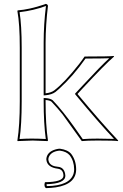

<svg xmlns="http://www.w3.org/2000/svg" viewBox="-20 -718 631 981"><path d="M81.1 -200.2V-474.1Q81.1 -595.7 68.8 -662.1L70.8 -665Q129.9 -669.4 205.1 -694.8Q210.4 -696.8 213.9 -698.2Q223.6 -696.3 225.1 -688Q213.4 -591.8 212.9 -500V-241.2Q240.7 -244.1 256.8 -255.9Q311.5 -297.9 384.8 -391.6Q400.4 -411.6 412.1 -429.2Q541 -429.2 561 -432.1L563 -429.2Q517.6 -390.6 396.5 -260.3Q383.3 -246.1 376 -237.8Q497.6 -91.3 584 0L582 2.9Q566.9 0 478 0Q424.3 0 397.9 2.9Q303.2 -128.9 300.3 -132.8Q274.9 -164.6 243.2 -198.2Q233.9 -205.6 212.9 -207V-200.2Q212.9 -80.6 225.1 0L223.1 2.9Q221.7 2.9 147 0L69.8 2.9L68.8 0Q81.1 -76.7 81.1 -200.2ZM216.8 97.2V92.8Q220.7 58.6 262.2 45.9Q272 43 280.8 42H287.1Q326.7 47.4 344.2 68.8Q368.7 101.6 369.1 147Q369.1 223.1 264.6 239.3Q240.7 242.7 214.8 243.2Q204.1 235.8 208.5 216.8Q209.5 214.4 210 212.9Q301.8 211.9 304.2 181.2Q304.2 149.4 278.3 144.5Q276.4 144 275.9 144Q220.2 137.2 216.8 97.2ZM90.8 -200.2Q90.8 -83 80.1 -7.8Q119.1 -10.3 147 -9.8Q175.3 -9.8 213.9 -7.8Q203.1 -87.4 203.1 -200.2V-217.3L213.4 -216.8Q238.3 -214.8 249.5 -205.6L250 -205.1Q300.8 -151.9 362.3 -64.9Q388.7 -27.8 402.8 -7.3Q435.5 -9.8 478 -9.8Q518.1 -9.8 562.5 -8.3Q483.9 -91.8 368.2 -231.4L362.8 -238.3L368.7 -245.1Q378.9 -255.4 406.2 -285.2Q492.7 -378.9 538.1 -420.4Q500.5 -418.9 417 -418.9Q353.5 -328.6 281.7 -263.7Q271 -254.4 263.2 -248Q244.6 -234.4 213.9 -231.4L203.1 -230.5V-500Q203.1 -593.3 214.8 -687.5Q151.4 -664.1 80.1 -655.8Q90.8 -587.4 90.8 -474.1ZM227.1 96.7Q229.5 124.5 260.7 131.8Q268.6 133.3 276.9 134.3Q305.7 137.2 312.5 168.5Q313.5 174.8 314 181.2Q312 220.7 217.8 223.1Q217.8 229 219.7 232.9Q335.4 231.4 355.5 170.4Q358.9 159.2 358.9 147Q358.4 104.5 335.9 75.2Q319.8 56.2 286.6 51.8H281.7Q238.8 57.1 228.5 86.9Q227.5 90.8 227.1 93.8Z"/></svg>

Font: Linux Biolinum Outline O
Style: Bold
Weight: 700
Designer: Philipp H. Poll
Foundry: Philipp H. Poll
Version: Version 0.9.2